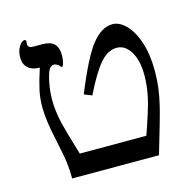

<svg xmlns="http://www.w3.org/2000/svg" viewBox="-90 -681 785 773"><g transform="rotate(-15 302.0 -294.0)"><path d="M551.8 -333Q551.8 -294.4 547.6 -261.7Q543.5 -229 533.2 -186.3Q522.9 -143.6 480 0H118.2Q118.2 -34.2 114.5 -64.9Q110.8 -95.7 95.2 -168.9Q76.2 -252.9 76.2 -309.1Q76.2 -345.2 83.7 -379.6Q91.3 -414.1 107.9 -464.8Q77.1 -464.8 59.6 -480.2Q42 -495.6 42 -524.9Q42 -550.3 53.5 -569.1Q64.9 -587.9 77.1 -587.9Q83 -587.9 83 -580.1L82 -569.8Q82 -553.2 104 -553.2H142.1Q175.8 -553.2 191.4 -537.6Q207 -522 207 -490.2Q207 -475.1 203.4 -460Q199.7 -444.8 194.8 -444.8Q191.9 -444.8 190.4 -447.3Q187 -451.7 179.9 -456.8Q172.9 -461.9 166 -461.9Q152.8 -461.9 145 -448.7Q137.2 -435.5 129.6 -399.2Q122.1 -362.8 122.1 -327.1Q122.1 -302.7 125 -279.1Q127.9 -255.4 134.5 -226.3Q141.1 -197.3 173.8 -88.9H451.2Q486.8 -189.5 496.8 -236.1Q506.8 -282.7 506.8 -327.1Q506.8 -388.2 484.4 -425Q461.9 -461.9 426.8 -461.9Q390.1 -461.9 357.7 -424.8Q325.2 -387.7 283.2 -301.8L251 -314.9Q308.1 -456.1 348.9 -507.1Q389.6 -558.1 435.1 -558.1Q464.4 -558.1 491.7 -529.8Q519 -501.5 535.4 -451.2Q551.8 -400.9 551.8 -333Z"/></g></svg>

Font: Tinos
Style: Regular
Weight: 400
Designer: Steve Matteson
Foundry: Monotype Imaging Inc.
Version: Version 1.23